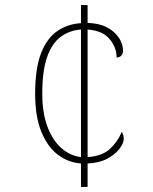

<svg xmlns="http://www.w3.org/2000/svg" viewBox="-20 -734 599 754"><path d="M298 -92Q247 -96 206.5 -127Q166 -158 142 -217.5Q118 -277 118 -365Q118 -465 141 -524.5Q164 -584 205 -612Q246 -640 298 -643V-714H324V-644Q389 -642 426 -609Q463 -576 463 -535Q463 -510 438 -508Q438 -548 410 -581Q382 -614 324 -618V-117Q381 -121 411.5 -149Q442 -177 458 -216Q466 -205 466 -188Q466 -172 449.5 -150Q433 -128 401.5 -111Q370 -94 324 -92V0H298ZM298 -618Q253 -615 218.5 -589.5Q184 -564 165 -510Q146 -456 146 -366Q146 -290 166.5 -236Q187 -182 221.5 -152Q256 -122 298 -117Z"/></svg>

Font: Noto Serif Myanmar Thin
Style: Regular
Weight: 100
Designer: Ben Mitchell and the Monotype Design Team
Foundry: Monotype Imaging Inc.
Version: Version 2.106; ttfautohint (v1.8.4.7-5d5b)